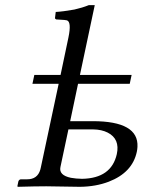

<svg xmlns="http://www.w3.org/2000/svg" viewBox="-20 -718 550 740"><path d="M430.2 -124Q442.9 -182.6 395 -207Q371.6 -218.8 339.8 -219.2H243.7L212.9 -74.2Q206.1 -42.5 253.4 -32.7Q272 -29.3 296.4 -28.8Q409.2 -30.8 430.2 -124ZM345.2 -698.2 288.1 -429.2H487.3L480 -395H280.8L250.5 -251H337.4Q515.1 -251 509.8 -151.9Q509.3 -142.1 507.3 -132.8Q490.2 -52.7 398.9 -17.6Q348.6 1.5 287.6 2Q262.2 2 222.7 1Q182.6 0 158.2 0Q117.2 0 48.8 2L46.9 0L50.8 -19Q53.7 -26.4 60.5 -26.9H84.5Q124.5 -26.9 135.3 -64Q136.2 -68.4 137.2 -71.8L206.1 -395H105L112.3 -429.2H213.4L243.7 -573.2Q256.3 -633.8 237.8 -639.6Q233.4 -640.6 228 -641.1L196.8 -643.1Q192.4 -645 191.9 -647.9L194.8 -671.9Q221.7 -673.3 266.6 -681.2Q296.9 -688 322.3 -698.2Z"/></svg>

Font: Linux Biolinum Capitals O
Style: Italic Samll Caps
Weight: 400
Italic angle: -12°
Designer: Philipp H. Poll
Foundry: Philipp H. Poll
Version: Version 0.6.2